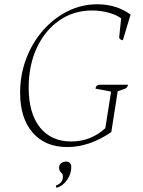

<svg xmlns="http://www.w3.org/2000/svg" viewBox="-20 -675 667 897"><path d="M114 -265Q114 -146 166.5 -80Q219 -14 313 -14Q404 -14 472 -76L499 -247L426 -261Q429 -279 445 -279H578Q576 -264 560 -259L530 -249L500 -58Q398 12 294 12Q191 12 132.5 -55.5Q74 -123 74 -242Q74 -326 102.5 -401Q131 -476 181 -533Q231 -590 296 -622.5Q361 -655 435 -655Q524 -655 590 -607L554 -487Q547 -487 541.5 -492Q536 -497 537 -503L546 -589Q526 -605 488.5 -615.5Q451 -626 410 -626Q324 -626 257 -579.5Q190 -533 152 -451.5Q114 -370 114 -265ZM245 202Q241 200 241 192Q274 180 274 150Q274 140 269.5 135.5Q265 131 260.5 125.5Q256 120 256 108Q256 95 265.5 87.5Q275 80 288 80Q313 80 313 106Q313 137 293.5 165.5Q274 194 245 202Z"/></svg>

Font: Petrona Thin
Style: Italic
Weight: 100
Italic angle: -9°
Designer: Ringo R. Seeber
Foundry: Ringo R. Seeber
Version: Version 2.001; ttfautohint (v1.8.3)